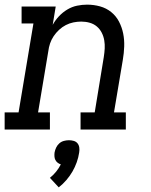

<svg xmlns="http://www.w3.org/2000/svg" viewBox="-30 -558 650 827"><path d="M-10 0V-74H50L114 -457H63V-530H210L197 -451Q208 -471 224 -488Q240 -505 260 -517Q280 -529 302 -533.5Q324 -538 345 -538Q374 -538 401 -530.5Q428 -523 449 -506Q470 -489 482.5 -465Q495 -441 500.5 -414Q506 -387 505 -358Q504 -329 499 -300L461 -74H512V0H317V-74H378L417 -312Q420 -331 421 -349Q422 -367 419 -384.5Q416 -402 408 -417.5Q400 -433 387 -444Q374 -455 356.5 -460Q339 -465 320 -465Q303 -465 286 -461.5Q269 -458 253.5 -450Q238 -442 224.5 -429.5Q211 -417 201 -402Q191 -387 185.5 -370.5Q180 -354 178 -337L134 -74H185V0ZM223 249 185 208Q200 196 212 181Q224 166 232 150Q225 148 218.5 143Q212 138 208.5 131Q205 124 204.5 115.5Q204 107 205 99Q207 88 212 77.5Q217 67 225.5 59.5Q234 52 245 49Q256 46 267 46Q278 46 288 49Q298 52 304 59.5Q310 67 311.5 77.5Q313 88 311 99Q308 120 300.5 141Q293 162 282 181Q271 200 256 217.5Q241 235 223 249Z"/></svg>

Font: Iosevka Curly Slab ExObl
Style: Regular
Weight: 400
Width: 7
Italic angle: -9°
Monospace: yes
Designer: Belleve Invis
Foundry: Belleve Invis
Version: Version 11.1.0; ttfautohint (v1.8.3)